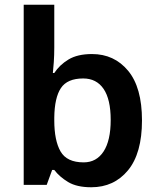

<svg xmlns="http://www.w3.org/2000/svg" viewBox="-20 -780 667 810"><path d="M209 -580Q209 -548 207 -518.5Q205 -489 203 -472H209Q231 -506 269 -529Q307 -552 368 -552Q462 -552 520.5 -481.5Q579 -411 579 -272Q579 -133 520 -61.5Q461 10 365 10Q304 10 267.5 -12Q231 -34 209 -63H200L177 0H80V-760H209ZM331 -449Q264 -449 237 -408.5Q210 -368 209 -284V-272Q209 -187 235.5 -141Q262 -95 333 -95Q387 -95 417 -141Q447 -187 447 -274Q447 -361 417 -405Q387 -449 331 -449Z"/></svg>

Font: Noto Sans Sora Sompeng SemiBold
Style: Regular
Weight: 600
Version: Version 2.101